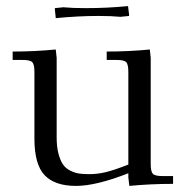

<svg xmlns="http://www.w3.org/2000/svg" viewBox="-20 -610 613 637"><path d="M22 -411.1V-439Q94.7 -439 165 -445.8L168 -418V-154.8Q168 -122.6 174.1 -99.6Q180.2 -76.7 189.5 -63.7Q198.7 -50.8 213.9 -43.5Q229 -36.1 242.9 -34.2Q256.8 -32.2 275.9 -32.2Q303.2 -32.2 330.8 -38.8Q358.4 -45.4 405.8 -64V-371.1Q405.8 -396.5 398.7 -403.8Q391.6 -411.1 367.2 -411.1H334V-439Q407.2 -439 477.1 -445.8L480 -418V-65.9Q480 -41 487.1 -33.4Q494.1 -25.9 519 -25.9H554.2V0Q479.5 0 409.2 6.8L405.8 -21V-35.2Q298.8 6.8 231.9 6.8Q162.1 6.8 128.2 -28.6Q94.2 -64 94.2 -149.9V-371.1Q94.2 -396 87.2 -403.6Q80.1 -411.1 55.2 -411.1ZM162.1 -578.1V-583L189.9 -585.9Q219.7 -583 264.2 -583Q335 -583 404.8 -589.8L408.2 -562V-557.1L379.9 -554.2Q350.1 -557.1 306.2 -557.1Q240.2 -557.1 165 -549.8Z"/></svg>

Font: Dihjauti S
Style: Regular
Weight: 400
Designer: T. Christopher White
Version: Version 3.0.0